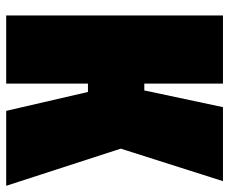

<svg xmlns="http://www.w3.org/2000/svg" viewBox="-80 -660 740 620"><g transform="rotate(90 290.0 -350.0)"><path d="M30 0V-700H250V-446H272L326 -700H565L460 -370L580 0H338L277 -264H250V0Z"/></g></svg>

Font: Tektur Condensed Black
Style: Regular
Weight: 900
Width: 3
Designer: Adam Jagosz
Foundry: Adam Jagosz
Version: Version 1.005;gftools[0.9.30]